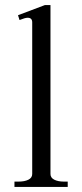

<svg xmlns="http://www.w3.org/2000/svg" viewBox="-20 -737 324 757"><path d="M37 -21H53Q77 -21 92 -28.5Q107 -36 107 -51V-649Q107 -667 89 -667Q79 -667 57 -658L51 -677L157 -717H179V-51Q179 -36 194 -28.5Q209 -21 232 -21H247V0H37Z"/></svg>

Font: Taviraj Light
Style: Regular
Weight: 300
Designer: Katatrad Team
Foundry: CadsonDemak
Version: Version 1.001